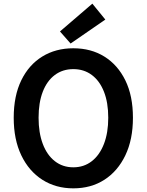

<svg xmlns="http://www.w3.org/2000/svg" viewBox="-20 -1016 802 1050"><path d="M381 14Q285 14 211.5 -33Q138 -80 96.5 -166.5Q55 -253 55 -372Q55 -492 96.5 -577Q138 -662 211.5 -707Q285 -752 381 -752Q478 -752 551 -706.5Q624 -661 665.5 -576.5Q707 -492 707 -372Q707 -253 665.5 -166.5Q624 -80 551 -33Q478 14 381 14ZM381 -101Q439 -101 482 -134.5Q525 -168 548.5 -229Q572 -290 572 -372Q572 -455 548.5 -514.5Q525 -574 482 -606Q439 -638 381 -638Q323 -638 280 -606Q237 -574 214 -514.5Q191 -455 191 -372Q191 -290 214 -229Q237 -168 280 -134.5Q323 -101 381 -101ZM366 -778 308 -844 485 -996 556 -909Z"/></svg>

Font: Noto Sans KR SemiBold
Style: Regular
Weight: 600
Designer: Ryoko NISHIZUKA  (kana, bopomofo & ideographs); Paul D. Hunt (Latin, Greek & Cyrillic); Sandoll Communications , Soo-you
Foundry: Adobe
Version: Version 2.004-H2;hotconv 1.0.118;makeotfexe 2.5.65603